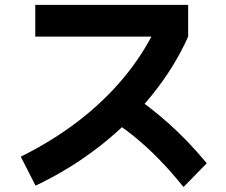

<svg xmlns="http://www.w3.org/2000/svg" viewBox="-20 -762 920 780"><path d="M64.4 -125.6Q192.2 -188.9 296.7 -268.9Q401.1 -348.9 480.6 -443.9Q560 -538.9 612.2 -646.7L652.2 -613.3H123.3V-742.2H744.4V-613.3Q688.9 -488.9 596.7 -375Q504.4 -261.1 383.9 -167.2Q263.3 -73.3 124.4 -7.8ZM725.6 -2.2Q674.4 -65.6 625 -116.1Q575.6 -166.7 522.8 -209.4Q470 -252.2 408.9 -290L496.7 -390Q583.3 -333.3 663.9 -261.7Q744.4 -190 820 -98.9Z"/></svg>

Font: Paperlogy 7 Bold
Style: Regular
Weight: 700
Designer: redesigned by Lee Juim, glyphs from Gmarket Sans & Montserrat
Foundry: PT&
Version: Version 1.001